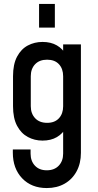

<svg xmlns="http://www.w3.org/2000/svg" viewBox="-20 -770 497 973"><path d="M217 183Q139.5 183 92.2 133.5Q45 84 45 3.5V-12.5H135V8.5Q135 46 157 69.5Q179 93 217 93Q255.5 93 277.8 69.5Q300 46 300 8.5V-145L315.5 -124.5Q298.5 -93 268.2 -75.2Q238 -57.5 195.5 -57.5Q155 -57.5 121 -75.8Q87 -94 66.5 -132.5Q46 -171 46 -232V-383.5Q46 -444.5 66.5 -483Q87 -521.5 121 -539.5Q155 -557.5 195.5 -557.5Q238 -557.5 268.2 -540Q298.5 -522.5 315.5 -490.5L300 -470V-545H390V4.5Q390 58 368.2 98.2Q346.5 138.5 307.5 160.8Q268.5 183 217 183ZM219 -147.5Q257.5 -147.5 278.8 -170.8Q300 -194 300 -231.5V-383.5Q300 -421.5 278.8 -444.5Q257.5 -467.5 218.5 -467.5Q180 -467.5 158 -444.5Q136 -421.5 136 -383.5V-232Q136 -194.5 158 -171Q180 -147.5 219 -147.5ZM178 -630V-750H258V-630Z"/></svg>

Font: Mohave Light Medium
Style: Regular
Weight: 500
Version: Version 2.003